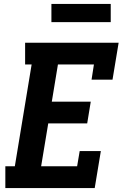

<svg xmlns="http://www.w3.org/2000/svg" viewBox="-20 -951 640 971"><path d="M7 0V-110H55L140 -625H107V-735H580L549 -548H443L455 -625H273L242 -437H439L421 -327H224L188 -110H370L383 -187H490L459 0ZM540 -839H240V-931H540Z"/></svg>

Font: Iosevka Slab XBdExObl
Style: Regular
Weight: 800
Width: 7
Italic angle: -9°
Monospace: yes
Designer: Belleve Invis
Foundry: Belleve Invis
Version: Version 11.1.0; ttfautohint (v1.8.3)